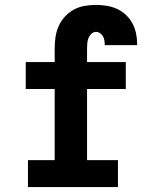

<svg xmlns="http://www.w3.org/2000/svg" viewBox="-20 -763 640 783"><path d="M94 0V-110H203V-400H85V-510H203V-567Q203 -590 206.5 -613Q210 -636 219.5 -657Q229 -678 245 -695.5Q261 -713 281.5 -724Q302 -735 325 -739Q348 -743 372 -743Q393 -743 414.5 -739.5Q436 -736 455.5 -727.5Q475 -719 491.5 -704Q508 -689 518.5 -670.5Q529 -652 534 -630.5Q539 -609 539 -588Q539 -586 539 -583.5Q539 -581 539 -579H407Q407 -580 407 -580.5Q407 -581 407 -582Q407 -591 405.5 -599.5Q404 -608 399.5 -615.5Q395 -623 387.5 -628Q380 -633 372 -633Q361 -633 353 -625.5Q345 -618 341 -608Q337 -598 336 -587.5Q335 -577 335 -567V-510H493V-400H335V-110H461V0Z"/></svg>

Font: Iosevka Slab XBdEx
Style: Regular
Weight: 800
Width: 7
Monospace: yes
Designer: Belleve Invis
Foundry: Belleve Invis
Version: Version 11.1.0; ttfautohint (v1.8.3)